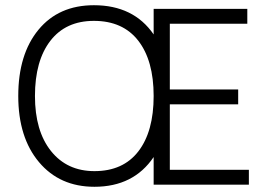

<svg xmlns="http://www.w3.org/2000/svg" viewBox="-20 -708 1019 736"><path d="M114 -340Q114 -206 175.5 -129Q237 -52 342 -52Q452 -52 510.5 -128Q569 -204 569 -340Q569 -476 510 -552Q451 -628 340 -628Q232 -628 173 -551.5Q114 -475 114 -340ZM934 0H569V-106Q492 8 342 8Q209 8 129.5 -86.5Q50 -181 50 -340Q50 -500 127.5 -594Q205 -688 340 -688Q492 -688 569 -576V-674H928V-617H631V-365H893V-308H631V-57H934Z"/></svg>

Font: Hind Vadodara Light
Style: Regular
Weight: 300
Designer: Hitesh Malaviya
Foundry: Indian Type Foundry
Version: Version 1.000;PS 1.0;hotconv 1.0.86;makeotf.lib2.5.63406; tt